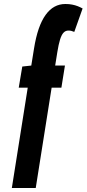

<svg xmlns="http://www.w3.org/2000/svg" viewBox="-20 -730 433 960"><path d="M238.2 -291.8 158.7 210H39.2L118.7 -291.8H73.7L91.4 -397.3L136.4 -402.2L149.9 -486Q159.1 -544.1 173.7 -586.2Q188.3 -628.2 208.3 -655.8Q228.2 -683.3 252.7 -696.6Q277.2 -710 306.8 -710Q325.8 -710 340.8 -707Q355.7 -704.1 368.6 -699.1Q381.4 -694.1 393 -687.6L351.4 -570.5Q342.3 -574.2 336.2 -575.7Q330 -577.2 322 -577.2Q307.5 -577.2 297.6 -566.5Q287.6 -555.9 280.3 -532.2Q272.9 -508.5 266.6 -469.2L255.9 -402.2H304.7L287 -291.8Z"/></svg>

Font: Georama ExtraCondensed Thin
Style: Italic
Weight: 100
Width: 2
Italic angle: -9°
Designer: Jean-Baptiste Levee
Foundry: Production Type
Version: Version 1.001